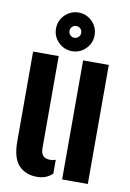

<svg xmlns="http://www.w3.org/2000/svg" viewBox="-93 -887 646 953"><g transform="rotate(10 230.5 -410.5)"><path d="M35.5 -147.5V-600H164.5V-136.5Q164.5 -110 176.2 -97.8Q188 -85.5 212 -85.5Q225 -85.5 239.5 -90.5V-21Q209 9 162 9Q104 9 69.8 -27.2Q35.5 -63.5 35.5 -147.5ZM287.5 0V-600H417V0ZM225 -635.5Q185 -635.5 156.2 -664Q127.5 -692.5 127.5 -732.5Q127.5 -773 156.2 -801.5Q185 -830 225 -830Q265 -830 293.5 -801.5Q322 -773 322 -732.5Q322 -692.5 293.5 -664Q265 -635.5 225 -635.5ZM225 -703Q237.5 -703 246 -711.8Q254.5 -720.5 254.5 -732.5Q254.5 -745.5 246 -753.8Q237.5 -762 225 -762Q212.5 -762 204 -753.8Q195.5 -745.5 195.5 -732.5Q195.5 -720.5 204 -711.8Q212.5 -703 225 -703Z"/></g></svg>

Font: Big Shoulders Stencil Display Thin ExtraBold
Style: Regular
Weight: 800
Version: Version 2.001